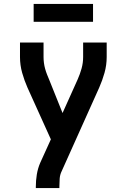

<svg xmlns="http://www.w3.org/2000/svg" viewBox="-20 -950 640 970"><path d="M161 0V-7Q161 -38 166 -68.5Q171 -99 183 -127L237 -246L119 -507Q103 -543 92 -582Q81 -621 81 -662V-735H200V-662Q200 -647 202 -632Q204 -617 208 -602.5Q212 -588 217.5 -574Q223 -560 229 -546L296 -379L372 -548Q384 -575 392 -603.5Q400 -632 400 -662V-735H519V-662Q519 -621 508 -582Q497 -543 481 -507L292 -86Q283 -68 281.5 -47.5Q280 -27 280 -7V0ZM450 -840H150V-930H450Z"/></svg>

Font: Iosevka Curly Extended
Style: Bold
Weight: 700
Width: 7
Monospace: yes
Designer: Belleve Invis
Foundry: Belleve Invis
Version: Version 11.1.0; ttfautohint (v1.8.3)